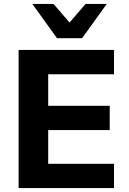

<svg xmlns="http://www.w3.org/2000/svg" viewBox="-20 -960 658 980"><path d="M75 0V-705H562V-581H226V-420H540V-296H226V-124H562V0ZM271 -765 145 -940H253L335 -845L417 -940H525L399 -765Z"/></svg>

Font: Nunito Sans 11pt ExtraBold
Style: Regular
Weight: 800
Version: Version 3.101;gftools[0.9.27]